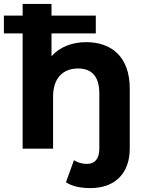

<svg xmlns="http://www.w3.org/2000/svg" viewBox="-41 -762 746 984"><path d="M401 -546C328 -546 265 -521 223 -474V-591H450V-682H223V-742H75V-682H-21V-591H75V0H231V-266C231 -365 284 -411 360 -411C428 -411 468 -371 468 -284V0C468 53 444 78 405 78C379 78 356 71 338 59L297 172C327 193 374 202 422 202C552 202 624 123 624 -1V-308C624 -472 529 -546 401 -546Z"/></svg>

Font: Talent SemiBold
Style: Bold
Weight: 700
Designer: Mike Powis
Version: Version 1.001;hotconv 1.0.109;makeotfexe 2.5.65596